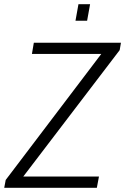

<svg xmlns="http://www.w3.org/2000/svg" viewBox="-39 -888 592 908"><path d="M-19 0 -12 -37 440 -633H112L121 -686H533L527 -651L71 -53H429L419 0ZM318 -790 332 -868H387L373 -790Z"/></svg>

Font: Archivo Condensed ExtraLight
Style: Italic
Weight: 250
Width: 3
Italic angle: -10°
Designer: Hector Gatti
Foundry: Omnibus-Type
Version: Version 2.001